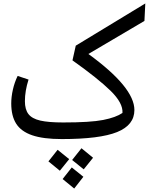

<svg xmlns="http://www.w3.org/2000/svg" viewBox="-20 -790 967 1110"><path d="M815 -669 491 -478Q757 -285 757 -154Q757 -67 657 -26.5Q557 14 337 14Q230 14 166 -8Q102 -30 73.5 -75Q45 -120 45 -192Q45 -230 54.5 -272Q64 -314 82 -351L145 -330Q124 -264 124 -205Q124 -157 144.5 -130.5Q165 -104 212.5 -93Q260 -82 345 -82Q503 -82 576.5 -96.5Q650 -111 688 -137Q692 -194 619.5 -265Q547 -336 399 -441L418 -526L820 -770ZM397 135 451 67 518 122 464 189ZM260 143 313 76 380 130 326 197ZM342 245 395 178 462 232 409 300Z"/></svg>

Font: FiraGO
Style: Italic
Weight: 400
Italic angle: -8°
Designer: bBox Type GmbH
Foundry: bBox Type GmbH
Version: Version 1.001